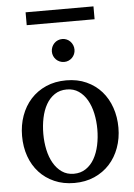

<svg xmlns="http://www.w3.org/2000/svg" viewBox="-58 -889 660 944"><g transform="rotate(-5 272.0 -416.5)"><path d="M405.8 -241.2Q405.8 -282.2 397.7 -319.8Q389.6 -357.4 373 -386.2Q356.4 -415 331.5 -432.1Q306.6 -449.2 272.9 -449.2Q238.3 -449.2 212.9 -432.1Q187.5 -415 171.1 -386.2Q154.8 -357.4 147 -319.8Q139.2 -282.2 139.2 -241.2Q139.2 -200.7 147.2 -163.1Q155.3 -125.5 171.9 -96.7Q188.5 -67.9 213.4 -50.5Q238.3 -33.2 272 -33.2Q306.2 -33.2 331.5 -50.3Q356.9 -67.4 373.3 -96.2Q389.6 -125 397.7 -162.6Q405.8 -200.2 405.8 -241.2ZM509.8 -240.2Q509.8 -187 492.9 -140.9Q476.1 -94.7 445.1 -60.8Q414.1 -26.9 369.9 -7.3Q325.7 12.2 271 12.2Q216.3 12.2 172.4 -7.1Q128.4 -26.4 97.7 -60.1Q66.9 -93.8 50.5 -139.9Q34.2 -186 34.2 -240.2Q34.2 -293.5 50.8 -339.8Q67.4 -386.2 98.6 -420.7Q129.9 -455.1 174.1 -474.6Q218.3 -494.1 273.9 -494.1Q329.6 -494.1 373.5 -474.1Q417.5 -454.1 447.8 -419.7Q478 -385.3 493.9 -339.1Q509.8 -293 509.8 -240.2ZM328.1 -641.1Q328.1 -629.4 323.7 -619.1Q319.3 -608.9 311.8 -601.3Q304.2 -593.8 294.2 -589.4Q284.2 -585 272.5 -585Q260.7 -585 250.5 -589.4Q240.2 -593.8 232.7 -601.3Q225.1 -608.9 220.7 -619.1Q216.3 -629.4 216.3 -641.1Q216.3 -652.8 220.7 -663.3Q225.1 -673.8 232.7 -681.6Q240.2 -689.5 250.5 -693.8Q260.7 -698.2 272.5 -698.2Q284.2 -698.2 294.2 -693.8Q304.2 -689.5 311.8 -681.6Q319.3 -673.8 323.7 -663.3Q328.1 -652.8 328.1 -641.1ZM104.5 -781.2V-844.7H439.5V-781.2Z"/></g></svg>

Font: Charis SIL
Style: Regular
Weight: 400
Foundry: SIL International
Version: Version 4.112